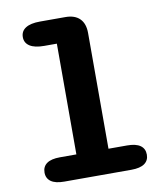

<svg xmlns="http://www.w3.org/2000/svg" viewBox="-85 -833 788 904"><g transform="rotate(-10 309.5 -381.0)"><path d="M148.8 0Q106.9 0 85.9 -15Q64.8 -30.1 64.8 -57.9Q64.8 -86.2 85.9 -101.3Q106.9 -116.3 148.8 -116.3H227.4V-645.7H166.8Q121.9 -645.7 98.4 -660.7Q74.9 -675.8 74.9 -703.6Q74.9 -731.8 98.4 -746.9Q121.9 -762 166.8 -762H288.7Q333.5 -762 357.2 -738.3Q380.9 -714.6 380.9 -669.8V-116.3H470Q511.9 -116.3 533 -101.3Q554 -86.2 554 -57.9Q554 -30.1 533 -15Q511.9 0 470 0Z"/></g></svg>

Font: Sono ExtraLight
Style: Regular
Weight: 200
Designer: Tyler Finck
Foundry: Tyler Finck
Version: Version 2.112